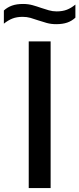

<svg xmlns="http://www.w3.org/2000/svg" viewBox="-60 -949 401 969"><path d="M85 0V-740H195.5V0ZM223.5 -827Q198 -827 175.5 -833.2Q153 -839.5 132 -846.5Q112.5 -853.5 93.8 -858.8Q75 -864 54.5 -864Q25 -864 3 -855.5Q-19 -847 -40.5 -829.5V-896Q-22.5 -912.5 0.8 -920.8Q24 -929 56.5 -929Q82 -929 104.5 -922.8Q127 -916.5 148 -909Q167.5 -902.5 186.5 -897Q205.5 -891.5 225.5 -891.5Q255.5 -891.5 277.5 -900Q299.5 -908.5 320.5 -926V-860Q302.5 -843 279.2 -835Q256 -827 223.5 -827Z"/></svg>

Font: Encode Sans SemiExpanded Medium
Style: Regular
Weight: 500
Width: 6
Designer: Multiple Designers
Foundry: Impallari Type
Version: Version 3.002